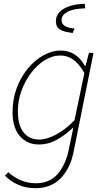

<svg xmlns="http://www.w3.org/2000/svg" viewBox="-20 -756 558 1010"><path d="M166 234Q117 234 76 216Q35 198 6 168L24 150Q50 175 88 191.5Q126 208 168 208Q242 208 284 158.5Q326 109 342 30L366 -86Q324 -46 279.5 -21Q235 4 184 4Q123 4 84.5 -40Q46 -84 46 -166Q46 -233 67.5 -291.5Q89 -350 125.5 -394.5Q162 -439 207.5 -464.5Q253 -490 300 -490Q343 -490 375 -468Q407 -446 426 -410H430L448 -478H472L366 48Q348 133 297.5 183.5Q247 234 166 234ZM186 -22Q228 -22 278.5 -50Q329 -78 372 -124L424 -372Q395 -422 364.5 -443Q334 -464 298 -464Q255 -464 215 -439Q175 -414 143 -371.5Q111 -329 92.5 -277Q74 -225 74 -172Q74 -97 104 -59.5Q134 -22 186 -22ZM362 -582Q326 -587 307 -595Q288 -603 281 -615Q274 -627 274 -644Q274 -673 293.5 -693Q313 -713 347 -724Q381 -735 426 -736L428 -712Q367 -711 335.5 -694Q304 -677 304 -652Q304 -630 321 -619.5Q338 -609 372 -606Z"/></svg>

Font: Source Sans 3 VF
Style: Italic
Weight: 200
Italic angle: -11°
Designer: Paul D. Hunt
Foundry: Adobe Systems Incorporated
Version: Version 3.042;hotconv 1.0.118;makeotfexe 2.5.65603